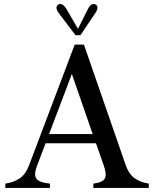

<svg xmlns="http://www.w3.org/2000/svg" viewBox="-20 -918 752 938"><path d="M6 0V-21Q47 -27 76 -46.5Q105 -66 121 -108L345 -700H390L595 -109Q610 -67 638 -47Q666 -27 707 -21V0H619H542H436V-21Q480 -26 491.5 -45Q503 -64 487 -109L445 -229L462 -218H192L208 -232L161 -108Q144 -64 158 -45Q172 -26 224 -21V0H100H94ZM203 -263H448L438 -248L323 -580H340L214 -248ZM304 -875 361 -777 410 -875Q418 -891 428 -896Q438 -901 447 -896Q456 -891 456 -880Q456 -869 445 -853L373 -746H349L267 -854Q256 -869 256 -879.5Q256 -890 265 -896Q274 -901 284 -896Q294 -891 304 -875Z"/></svg>

Font: RL Madena Variable
Style: Regular
Weight: 400
Designer: I Kadek Wantara Putra
Foundry: Roughlines ID
Version: Version 1.000;Glyphs 3.1.2 (3151)